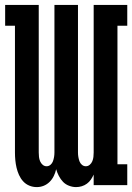

<svg xmlns="http://www.w3.org/2000/svg" viewBox="-20 -755 540 783"><path d="M130 8Q114 8 99.5 2Q85 -4 74.5 -15.5Q64 -27 57.5 -41.5Q51 -56 47.5 -71Q44 -86 42.5 -101.5Q41 -117 41 -133V-650H1V-735H138V-133Q138 -124 139 -115Q140 -106 143.5 -97.5Q147 -89 154 -83Q161 -77 170 -77Q179 -77 186 -83Q193 -89 196 -97.5Q199 -106 200.5 -115Q202 -124 202 -133V-735H298V-133Q298 -124 299.5 -115Q301 -106 304 -97.5Q307 -89 314 -83Q321 -77 330 -77Q339 -77 346 -83Q353 -89 356.5 -97.5Q360 -106 361 -115Q362 -124 362 -133V-735H499V-650H459V-85H499V0H362V-43Q357 -32 350.5 -22.5Q344 -13 334.5 -6Q325 1 313.5 4.5Q302 8 290 8Q276 8 261.5 2.5Q247 -3 237 -13.5Q227 -24 220 -37.5Q213 -51 209 -65Q206 -51 199.5 -37.5Q193 -24 182.5 -13.5Q172 -3 158.5 2.5Q145 8 130 8Z"/></svg>

Font: Iosevka Slab Semibold
Style: Regular
Weight: 600
Monospace: yes
Designer: Belleve Invis
Foundry: Belleve Invis
Version: Version 11.1.1; ttfautohint (v1.8.3)